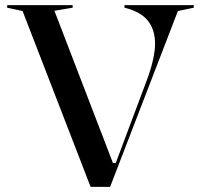

<svg xmlns="http://www.w3.org/2000/svg" viewBox="-20 -728 783 748"><path d="M333 0 68 -685 8 -698V-708H263V-698L192 -686L420 -93H431L554 -421Q568 -459 576 -494.5Q584 -530 584 -558Q584 -613 555.5 -648Q527 -683 465 -698V-708H735V-698L673 -685L409 0Z"/></svg>

Font: Kalnia
Style: Regular
Weight: 400
Designer: Frida Medrano
Foundry: Frida Medrano
Version: Version 1.105